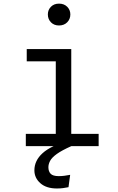

<svg xmlns="http://www.w3.org/2000/svg" viewBox="-20 -813 655 1068"><path d="M376.4 -540V-68.2H528.7V0H123.6V-68.2H290.3V-471.8H128.7V-540ZM308.2 -792.8Q336.4 -792.8 353.8 -775.4Q371.3 -757.9 371.3 -732.8Q371.3 -706.7 353.8 -689Q336.4 -671.3 308.2 -671.3Q280.5 -671.3 263.3 -689Q246.2 -706.7 246.2 -732.8Q246.2 -757.9 263.3 -775.4Q280.5 -792.8 308.2 -792.8ZM363.1 -31.3 376.4 0Q323.6 23.6 296.2 43.3Q268.7 63.1 259 81.3Q249.2 99.5 249.2 117.4Q249.2 140.5 261.8 153.6Q274.4 166.7 306.7 166.7Q335.4 166.7 370.3 159.5L361 228.2Q345.6 231.3 331 233.3Q316.4 235.4 296.4 235.4Q237.9 235.4 204.6 206.2Q171.3 176.9 171.3 134.4Q171.3 80.5 216.7 39.2Q262.1 -2.1 363.1 -31.3Z"/></svg>

Font: FiraCode Nerd Font Mono
Style: Regular
Weight: 400
Monospace: yes
Designer: Carrois Corporate, Edenspiekermann AG, Nikita Prokopov
Foundry: Carrois Corporate, Edenspiekermann AG, Nikita Prokopov
Version: Version 6.002;Nerd Fonts 3.4.0